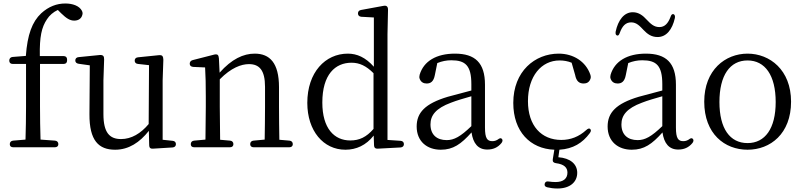

<svg xmlns="http://www.w3.org/2000/svg" viewBox="-20 -839 4597 1099"><path d="M36 -14C36 -2 43 4 56 4H294C307 4 314 -3 314 -14C314 -25 307 -33 295 -34L212 -40C210 -103 209 -165 209 -228V-473H344C357 -473 364 -480 364 -493V-498C364 -511 357 -518 344 -518H208C206 -629 218 -683 249 -729C263 -751 285 -770 311 -782L330 -763C360 -734 380 -721 405 -721C429 -721 446 -733 451 -753C454 -762 453 -768 449 -777C434 -806 395 -819 354 -819C305 -819 259 -802 216 -763C164 -714 137 -641 128 -519L52 -513C40 -512 33 -504 33 -492C33 -480 40 -473 53 -473H129V-228C129 -165 128 -103 126 -40L55 -34C43 -33 36 -25 36 -14Z M639 18C717 18 780 -24 832 -90L834 -7C834 7 842 13 855 12L968 5C980 4 987 -3 987 -14C987 -25 980 -32 968 -33L911 -39V-379L915 -497C915 -507 913 -513 910 -518C906 -523 898 -524 888 -523L770 -511C758 -510 751 -503 751 -492C751 -481 758 -474 770 -473L833 -466L831 -129C786 -75 732 -43 673 -43C607 -43 572 -80 572 -186V-379L576 -498C576 -509 575 -514 571 -519C567 -523 560 -525 550 -524L430 -512C418 -511 411 -504 411 -493C411 -482 418 -476 430 -474L494 -465L492 -186C491 -34 545 18 639 18Z M1072 -14C1072 -2 1079 4 1092 4H1296C1309 4 1316 -3 1316 -14C1316 -25 1309 -33 1297 -34L1240 -39C1239 -95 1238 -175 1238 -228V-385C1303 -451 1361 -472 1405 -472C1464 -472 1497 -438 1497 -342V-228C1497 -173 1496 -95 1495 -40L1431 -34C1419 -33 1412 -25 1412 -14C1412 -3 1419 4 1432 4H1636C1649 4 1656 -3 1656 -14C1656 -25 1649 -33 1637 -34L1579 -39C1578 -94 1577 -173 1577 -228V-340C1577 -479 1524 -532 1438 -532C1373 -532 1306 -501 1237 -423L1233 -505C1232 -516 1230 -521 1226 -525C1222 -528 1214 -529 1204 -526L1083 -495C1072 -492 1066 -485 1066 -474C1066 -463 1074 -457 1086 -456L1154 -453C1157 -404 1158 -354 1158 -287V-228C1158 -175 1157 -95 1156 -40L1091 -34C1079 -33 1072 -25 1072 -14Z M1957 18C2019 18 2075 -7 2119 -63L2121 -7C2121 6 2129 13 2142 12L2273 5C2285 4 2292 -3 2292 -14C2292 -25 2285 -32 2273 -33L2198 -38V-643L2201 -783C2201 -793 2199 -799 2194 -803C2189 -807 2182 -807 2172 -805L2047 -782C2035 -780 2029 -773 2029 -762C2029 -751 2036 -744 2048 -743L2120 -739V-457C2072 -511 2023 -532 1971 -532C1842 -532 1739 -425 1739 -250C1739 -90 1831 18 1957 18ZM1825 -252C1825 -413 1899 -480 1992 -480C2038 -480 2076 -462 2118 -420V-101C2077 -54 2037 -35 1985 -35C1893 -35 1825 -104 1825 -252Z M2503 18C2574 18 2619 -14 2679 -81C2688 -18 2717 17 2769 17C2802 17 2829 6 2851 -21C2858 -31 2858 -39 2852 -45C2846 -50 2839 -48 2829 -40C2819 -34 2810 -31 2798 -31C2769 -31 2756 -47 2756 -109V-354C2756 -480 2699 -532 2584 -532C2478 -532 2405 -489 2382 -411C2380 -402 2379 -395 2383 -386C2390 -369 2404 -361 2422 -361C2445 -361 2462 -372 2469 -409L2483 -478C2510 -489 2536 -494 2563 -494C2643 -494 2678 -465 2678 -357V-321C2635 -310 2587 -297 2543 -285C2413 -246 2365 -194 2365 -115C2365 -29 2425 18 2503 18ZM2444 -127C2444 -179 2475 -219 2561 -251C2594 -264 2636 -276 2678 -288V-117C2616 -57 2579 -37 2537 -37C2480 -37 2444 -68 2444 -127Z M2918 -250C2918 -86 3015 13 3153 18L3144 73C3142 87 3149 93 3162 95C3210 101 3228 121 3228 149C3228 182 3206 203 3160 203C3148 203 3135 202 3121 200C3109 198 3101 201 3098 212C3095 223 3100 230 3112 233C3129 237 3148 240 3171 240C3244 240 3284 202 3284 150C3284 100 3244 66 3176 61L3182 18C3260 13 3314 -20 3356 -77C3364 -88 3364 -95 3358 -101C3352 -106 3345 -103 3335 -94C3294 -57 3247 -38 3193 -38C3079 -38 3002 -119 3002 -260C3002 -403 3079 -493 3183 -493C3207 -493 3230 -489 3252 -480L3272 -410C3279 -374 3295 -361 3321 -361C3338 -361 3352 -368 3359 -386C3363 -395 3362 -402 3359 -412C3333 -487 3262 -532 3178 -532C3042 -532 2918 -431 2918 -250Z M3596 18C3667 18 3712 -14 3772 -81C3781 -18 3810 17 3862 17C3895 17 3922 6 3944 -21C3951 -31 3951 -39 3945 -45C3939 -50 3932 -48 3922 -40C3912 -34 3903 -31 3891 -31C3862 -31 3849 -47 3849 -109V-354C3849 -480 3792 -532 3677 -532C3571 -532 3498 -489 3475 -411C3473 -402 3472 -395 3476 -386C3483 -369 3497 -361 3515 -361C3538 -361 3555 -372 3562 -409L3576 -478C3603 -489 3629 -494 3656 -494C3736 -494 3771 -465 3771 -357V-321C3728 -310 3680 -297 3636 -285C3506 -246 3458 -194 3458 -115C3458 -29 3518 18 3596 18ZM3512 -636C3518 -633 3524 -639 3528 -652C3542 -690 3561 -711 3593 -711C3624 -711 3643 -689 3664 -667C3685 -645 3708 -627 3744 -627C3794 -627 3828 -669 3843 -736C3845 -748 3842 -755 3835 -758C3828 -760 3822 -755 3818 -742C3804 -705 3785 -684 3754 -684C3723 -684 3704 -703 3682 -726C3661 -749 3637 -769 3602 -769C3552 -769 3518 -724 3504 -658C3502 -645 3505 -638 3512 -636ZM3537 -127C3537 -179 3568 -219 3654 -251C3687 -264 3729 -276 3771 -288V-117C3709 -57 3672 -37 3630 -37C3573 -37 3537 -68 3537 -127Z M4259 18C4389 18 4508 -73 4508 -257C4508 -439 4386 -532 4259 -532C4132 -532 4011 -439 4011 -257C4011 -73 4128 18 4259 18ZM4098 -255C4098 -408 4158 -493 4259 -493C4359 -493 4420 -408 4420 -255C4420 -103 4359 -20 4259 -20C4158 -20 4098 -103 4098 -255Z"/></svg>

Font: 寒蝉锦书宋
Style: Regular
Weight: 400
Designer: 寒蝉锦书宋{Warren} 思源宋体{Ryoko NISHIZUKA 西塚涼子 (kana & ideographs); Frank Grießhammer (Latin, Greek & Cyrillic); Wenlong ZHANG 
Foundry: Adobe & ChillType
Version: Version 2.000;Glyphs 3.1.1 (3135)